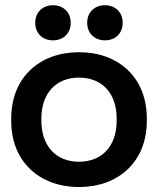

<svg xmlns="http://www.w3.org/2000/svg" viewBox="-20 -718 619 752"><path d="M289.5 14.5C445 14.5 555 -85.5 555 -244V-254.5C555 -413.5 445 -513.5 289.5 -513.5C134 -513.5 24 -413.5 24 -254.5V-244C24 -85.5 134 14.5 289.5 14.5ZM289.5 -84.5C199.5 -84.5 142 -146 142 -245.5V-253.5C142 -353 199.5 -414 289.5 -414C379.5 -414 437 -353 437 -253.5V-245.5C437 -146 379.5 -84.5 289.5 -84.5ZM187.5 -560C228 -560 257 -587 257 -629C257 -670 228 -697.5 187.5 -697.5C147 -697.5 118 -670 118 -629C118 -587 147 -560 187.5 -560ZM391 -560C431.5 -560 460.5 -587 460.5 -629C460.5 -670 431.5 -697.5 391 -697.5C350.5 -697.5 321.5 -670 321.5 -629C321.5 -587 350.5 -560 391 -560Z"/></svg>

Font: MCL Standard Medium
Style: Regular
Weight: 500
Designer: Květoslav Bartoš
Foundry: Florian Karsten
Version: Version 1.001;Glyphs 3.2.3 (3260)